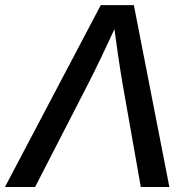

<svg xmlns="http://www.w3.org/2000/svg" viewBox="-51 -748 752 768"><path d="M-31.2 0 352.1 -727.5H484.4L626.5 0H512.2L439.9 -409.2Q431.2 -459.5 421.9 -523.2Q412.6 -586.9 399.9 -679.2H428.7Q386.7 -587.4 356.4 -523.9Q326.2 -460.4 299.8 -409.2L89.4 0Z"/></svg>

Font: Inter 28pt Medium
Style: Italic
Weight: 500
Italic angle: -9.3988°
Designer: Rasmus Andersson
Foundry: rsms
Version: Version 4.001;git-66647c0bb